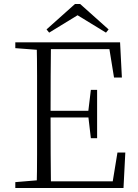

<svg xmlns="http://www.w3.org/2000/svg" viewBox="-20 -933 686 953"><path d="M378 -913 519 -787 506 -771 341 -872H389L224 -771L211 -787L352 -913ZM56 0V-29L188 -40H198V0ZM162 0Q164 -83 164 -166Q164 -249 164 -333V-390Q164 -474 164 -557.5Q164 -641 162 -723H233Q232 -641 231.5 -556Q231 -471 231 -377V-357Q231 -255 231.5 -169Q232 -83 233 0ZM198 0V-33H569L536 -11L563 -176H602L593 0ZM198 -350V-383H436V-350ZM431 -247 418 -358V-379L431 -487H462V-247ZM56 -694V-723H198V-684H188ZM546 -548 519 -714 553 -689H198V-723H576L585 -548Z"/></svg>

Font: Early Summer Mincho VF
Style: Regular
Weight: 250
Designer: GuiWonder
Version: Version 1.002